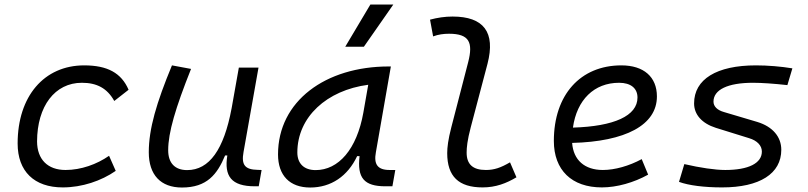

<svg xmlns="http://www.w3.org/2000/svg" viewBox="-20 -815 3556 845"><path d="M268.6 -66.9C189.9 -66.9 143.6 -113.3 143.1 -192.4C143.6 -348.1 221.7 -450.7 340.3 -450.7C406.2 -450.7 451.7 -426.8 482.9 -370.6L545.9 -419.9C514.2 -493.7 453.1 -527.3 350.6 -527.3C173.8 -527.3 57.6 -391.1 57.6 -183.6C57.6 -61 130.4 9.8 256.3 9.8C341.3 9.8 425.8 -19 489.3 -63L460 -129.4C406.2 -91.8 336.4 -66.9 268.6 -66.9Z M780.8 10.3C890.6 10.3 936 -47.4 970.7 -130.9H980.5C965.8 -40 997.6 4.9 1101.6 4.9H1118.7L1131.3 -66.9L1114.7 -67.4C1057.6 -68.4 1041.5 -89.4 1051.8 -146L1117.7 -517.6H1031.2L999 -336.4V-336.9C965.3 -157.2 901.4 -66.4 803.7 -66.4C750 -66.4 720.2 -97.2 720.2 -153.8C720.2 -231.9 752 -338.9 820.8 -511.7L736.8 -527.3C668.5 -362.3 634.8 -248 634.8 -145C634.8 -45.4 687 10.3 780.8 10.3Z M1345.2 10.3C1437 10.3 1510.3 -39.6 1551.8 -127.9H1562.5C1551.3 -32.2 1582 4.9 1676.3 4.9H1707L1719.7 -66.9H1694.8C1641.1 -66.9 1624.5 -92.3 1634.3 -145L1700.2 -522.5H1690.9C1412.6 -522.5 1203.6 -370.1 1203.6 -135.3C1203.6 -43 1254.9 10.3 1345.2 10.3ZM1369.1 -66.4C1318.4 -66.4 1288.6 -94.7 1288.6 -144C1288.6 -299.8 1418 -418 1600.6 -441.9L1579.1 -319.3C1550.3 -157.7 1469.7 -66.4 1369.1 -66.4ZM1499.5 -609.4H1581.5L1710.9 -794.9H1609.9Z M2104 9.8C2162.1 9.8 2208.5 -8.3 2252.9 -34.7L2224.6 -100.6C2184.1 -77.1 2155.8 -66.9 2118.2 -66.9C2060.5 -66.9 2033.2 -92.3 2033.7 -144.5C2033.7 -164.6 2036.6 -197.8 2051.8 -254.9L2125.5 -534.2C2161.6 -673.3 2108.9 -742.2 1971.7 -742.2C1938.5 -742.2 1904.8 -737.3 1872.6 -728.5L1886.2 -654.8C1909.2 -663.6 1933.1 -666.5 1956.1 -666.5C2044.9 -666.5 2063 -628.9 2040.5 -541.5L1966.3 -254.9C1952.1 -200.2 1948.2 -166 1948.2 -141.1C1948.2 -38.6 1998.5 9.8 2104 9.8Z M2633.3 -66.9C2552.7 -66.9 2503.4 -110.8 2498 -186C2732.9 -191.9 2871.1 -264.6 2871.1 -390.6C2871.1 -476.6 2813 -527.3 2714.8 -527.3C2534.2 -527.3 2417.5 -397.5 2417.5 -194.8C2417.5 -66.4 2496.1 9.8 2628.9 9.8C2694.3 9.8 2769.5 -11.2 2832.5 -46.4L2804.2 -114.7C2748.5 -84.5 2685.5 -66.9 2633.3 -66.9ZM2501.5 -253.4C2518.6 -375.5 2594.7 -450.7 2704.6 -450.7C2756.3 -450.7 2785.6 -426.3 2785.6 -385.7C2785.6 -305.2 2682.6 -258.8 2501.5 -253.4Z M3158.2 9.8C3323.7 9.8 3418.5 -50.8 3418.5 -155.8C3418.5 -212.9 3380.4 -257.8 3313 -278.3L3166.5 -321.8C3136.7 -330.1 3120.1 -346.7 3120.1 -367.7C3120.1 -420.4 3183.1 -450.7 3293.9 -450.7C3332.5 -450.7 3387.7 -446.8 3445.3 -440.4L3467.3 -514.2C3417 -522.5 3358.4 -527.3 3307.1 -527.3C3133.8 -527.3 3034.7 -466.3 3034.7 -359.9C3034.7 -311 3068.8 -272 3130.4 -252.4L3276.4 -207C3312.5 -196.3 3333 -174.3 3333 -147.9C3333 -96.7 3274.4 -66.9 3171.9 -66.9C3127 -66.9 3061.5 -76.7 2991.7 -92.8L2968.3 -14.6C3010.3 1 3079.1 9.8 3158.2 9.8Z"/></svg>

Font: Cascadia Mono NF SemiLight
Style: Italic
Weight: 350
Italic angle: -10°
Monospace: yes
Designer: Aaron Bell
Foundry: Saja Typeworks
Version: Version 2404.023